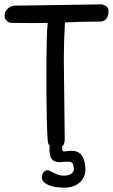

<svg xmlns="http://www.w3.org/2000/svg" viewBox="-20 -675 518 881"><path d="M1 -604Q1 -589 10.5 -579.5Q20 -570 35 -570L137 -569L199 -570Q193 -527 193 -316Q193 -106 199 -29Q200 -14 208 -6Q207 -1 207 16Q207 69 252 69L288 67Q296 67 299.5 67.5Q303 68 304 68Q319 73 319 102Q319 114 306.5 122.5Q294 131 274 131Q250 131 229 119Q204 106 196 106Q188 106 180 116Q172 124 172 138Q172 160 200 173Q227 186 275 186Q320 186 346 162Q372 138 372 103Q372 91 369 74Q359 17 310 17Q298 17 288 18.5Q278 20 274 20Q268 20 266.5 16Q265 12 265 -3Q277 -12 277 -36L273 -387V-421Q273 -481 278 -572Q353 -576 437 -576Q478 -576 478 -626Q478 -646 449 -655L44 -649Q26 -647 13.5 -633Q1 -619 1 -604Z"/></svg>

Font: Patrick Hand SC
Style: Regular
Weight: 400
Designer: Patrick Wagesreiter
Foundry: Patrick Wagesreiter
Version: Version 2.001; ttfautohint (v1.8.2)